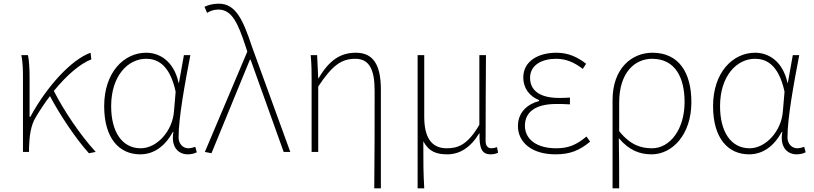

<svg xmlns="http://www.w3.org/2000/svg" viewBox="-20 -827 4429 1045"><path d="M105 0H138V-24C140 -85 147 -144 174 -188C199 -230 225 -269 252 -304C305 -203 394 -70 464 7L501 0C414 -95 326 -228 273 -332C344 -419 416 -480 477 -504L473 -540C368 -503 233 -354 145 -191H141V-409C141 -453 138 -503 132 -527H96C105 -486 105 -438 105 -396Z M743 13C816 13 877 -29 921 -109H924C909 -29 949 13 1002 13C1025 13 1040 7 1051 2L1043 -28C1033 -24 1018 -20 1005 -20C976 -20 952 -44 952 -79C952 -188 987 -375 1016 -527H981L954 -376H952C926 -496 847 -540 776 -540C655 -540 547 -434 547 -249C547 -74 629 13 743 13ZM746 -20C644 -20 585 -110 585 -249C585 -414 676 -507 775 -507C828 -507 902 -485 936 -328L927 -222C919 -112 833 -20 746 -20Z M1131 7 1340 -502H1344L1524 0H1560L1351 -574C1302 -722 1262 -807 1171 -807C1138 -807 1111 -799 1093 -790L1107 -757C1122 -766 1142 -775 1168 -775C1241 -775 1274 -705 1317 -574L1326 -546L1095 0Z M2017 198H2053V-339C2053 -475 2011 -540 1917 -540C1836 -540 1774 -503 1714 -401H1712L1706 -527H1671C1676 -474 1676 -438 1676 -396V0H1712V-356C1790 -474 1840 -507 1914 -507C1989 -507 2019 -450 2019 -334C2019 -158 2019 21 2017 198Z M2253 198H2289C2284 108 2284 66 2284 -58C2315 0 2358 13 2415 13C2480 13 2540 -22 2588 -101H2590C2588 -20 2602 13 2651 13C2668 13 2681 9 2691 4L2685 -26C2671 -22 2664 -20 2654 -20C2636 -20 2623 -33 2623 -59C2623 -217 2624 -368 2625 -527H2589V-148C2523 -34 2468 -20 2411 -20C2324 -20 2289 -85 2289 -192V-527H2253Z M3003 13C3082 13 3132 -7 3192 -56L3172 -84C3116 -37 3072 -20 3007 -20C2903 -20 2837 -67 2837 -143C2837 -217 2895 -261 3006 -261C3031 -261 3051 -261 3082 -259V-296C3055 -294 3042 -294 3022 -294C2910 -294 2865 -341 2865 -403C2865 -474 2930 -507 3007 -507C3062 -507 3106 -487 3152 -452L3170 -480C3124 -516 3073 -540 3009 -540C2909 -540 2828 -494 2828 -405C2828 -350 2859 -304 2914 -282V-277C2856 -262 2799 -220 2799 -141C2799 -51 2876 13 3003 13Z M3314 198H3350C3350 92 3350 31 3348 -75C3404 -9 3461 13 3527 13C3637 13 3743 -92 3743 -271C3743 -434 3673 -540 3531 -540C3416 -540 3314 -452 3314 -283ZM3529 -20C3472 -20 3413 -35 3350 -113V-268C3350 -435 3437 -507 3529 -507C3655 -507 3706 -405 3706 -271C3706 -124 3627 -20 3529 -20Z M4057 13C4130 13 4191 -29 4235 -109H4238C4223 -29 4263 13 4316 13C4339 13 4354 7 4365 2L4357 -28C4347 -24 4332 -20 4319 -20C4290 -20 4266 -44 4266 -79C4266 -188 4301 -375 4330 -527H4295L4268 -376H4266C4240 -496 4161 -540 4090 -540C3969 -540 3861 -434 3861 -249C3861 -74 3943 13 4057 13ZM4060 -20C3958 -20 3899 -110 3899 -249C3899 -414 3990 -507 4089 -507C4142 -507 4216 -485 4250 -328L4241 -222C4233 -112 4147 -20 4060 -20Z"/></svg>

Font: Source Han Sans JP ExtraLight
Style: Regular
Weight: 250
Designer: Ryoko NISHIZUKA 西塚涼子 (kana, bopomofo & ideographs); Paul D. Hunt (Latin, Greek & Cyrillic); Sandoll Communications 산돌커뮤니
Foundry: Adobe
Version: Version 2.001;hotconv 1.0.107;makeotfexe 2.5.65593